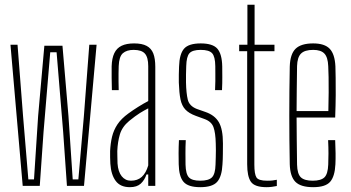

<svg xmlns="http://www.w3.org/2000/svg" viewBox="-20 -790 1490 816"><path d="M76.5 0 24.5 -600H54.5L78 -296.5L100.5 -27.5H124.5L142 -296.5L168.5 -595.5H245.5L271 -296.5L289 -27.5H313L336.5 -296.5L359.5 -600H390.5L337 0H264.5L248.5 -228.5L220.5 -568H193.5L165 -228.5L149 0Z M532 5.5Q491.5 5.5 471.8 -21Q452 -47.5 449 -94Q448.5 -108.5 448 -121.5Q447.5 -134.5 448 -148Q449.5 -180.5 456.2 -208.8Q463 -237 479.2 -261.5Q495.5 -286 526 -308Q544.5 -321.5 566.2 -335.2Q588 -349 610 -360.5V-509Q610 -546 596 -562Q582 -578 548 -578Q518.5 -578 502.2 -563.8Q486 -549.5 484.5 -509Q484 -495.5 483.8 -478.2Q483.5 -461 483.8 -442.5Q484 -424 484.5 -407H455.5Q455 -432 454.5 -459.2Q454 -486.5 454.5 -508Q455.5 -542.5 465.8 -564Q476 -585.5 496.8 -595.5Q517.5 -605.5 550 -605.5Q583.5 -605.5 603.2 -595Q623 -584.5 631.5 -562.8Q640 -541 640 -506V0H610V-48.5H602.5Q594.5 -24.5 578.2 -9.5Q562 5.5 532 5.5ZM536.5 -22Q564.5 -22 582.5 -38.2Q600.5 -54.5 610 -87V-329.5Q593 -321 574.5 -309.5Q556 -298 529 -276Q499 -251 489.5 -218.8Q480 -186.5 478.5 -148Q478.5 -139.5 478.8 -124.8Q479 -110 479.5 -95Q482 -60 497.2 -41Q512.5 -22 536.5 -22Z M831 5.5Q779.5 5.5 760 -17.2Q740.5 -40 739.5 -92Q739 -113.5 739 -139Q739 -164.5 740.5 -194.5H769.5Q768 -163.5 768.2 -138.2Q768.5 -113 768.5 -90.5Q769.5 -50.5 782.8 -36.2Q796 -22 831 -22Q866.5 -22 880.8 -36.2Q895 -50.5 896 -90.5Q896.5 -106 897 -121.5Q897.5 -137 897.5 -151.5Q897.5 -166 897 -179.5Q896 -226 887.2 -249.8Q878.5 -273.5 849.5 -284L812.5 -297.5Q782.5 -308.5 767.5 -324.8Q752.5 -341 747 -368Q741.5 -395 740 -439Q739.5 -457.5 740 -473Q740.5 -488.5 741 -507Q742.5 -560 762 -582.8Q781.5 -605.5 833 -605.5Q884.5 -605.5 904 -582.8Q923.5 -560 924.5 -507.5Q924.5 -487 924.8 -462Q925 -437 923.5 -407H894Q895 -427 895.2 -444.8Q895.5 -462.5 895.2 -478.8Q895 -495 895 -509Q894.5 -549.5 881.5 -563.8Q868.5 -578 833 -578Q798 -578 785.2 -563.8Q772.5 -549.5 771.5 -509Q771 -489 770.5 -473.2Q770 -457.5 770.5 -439.5Q771.5 -394 778 -366.8Q784.5 -339.5 816.5 -327L853.5 -314Q892.5 -300.5 910 -270.8Q927.5 -241 927.5 -180Q927.5 -160 927.2 -136Q927 -112 925.5 -91.5Q923 -40 903 -17.2Q883 5.5 831 5.5Z M1113 5.5Q1062.5 5.5 1046.5 -17.2Q1030.5 -40 1030.5 -92V-572.5H996.5V-600H1031.5V-770H1062V-600H1146.5V-572.5H1061V-90.5Q1061 -50.5 1069.8 -36.2Q1078.5 -22 1115 -22Q1130.5 -22 1138.2 -23Q1146 -24 1156.5 -26V0.5Q1147 2.5 1135.8 4Q1124.5 5.5 1113 5.5Z M1311 5.5Q1258 5.5 1235.5 -17.2Q1213 -40 1211.5 -92Q1210.5 -142.5 1210 -194.5Q1209.5 -246.5 1209.5 -299.2Q1209.5 -352 1210 -404.2Q1210.5 -456.5 1211.5 -507Q1213 -560 1236.2 -582.8Q1259.5 -605.5 1311 -605.5Q1359.5 -605.5 1381.2 -582.8Q1403 -560 1405.5 -508Q1406 -490.5 1406.5 -459.8Q1407 -429 1406.8 -386.2Q1406.5 -343.5 1404.5 -290.5H1240.5Q1240.5 -245.5 1241.2 -197.2Q1242 -149 1242.5 -90.5Q1243.5 -50.5 1258.8 -36.2Q1274 -22 1309 -22Q1344 -22 1358.8 -36.2Q1373.5 -50.5 1375 -90.5Q1376 -112 1376 -137.5Q1376 -163 1374.5 -194.5H1404.5Q1406 -164.5 1406.2 -139Q1406.5 -113.5 1405.5 -92Q1403 -40 1383 -17.2Q1363 5.5 1311 5.5ZM1240.5 -318H1375.5Q1376.5 -359.5 1376.8 -396.5Q1377 -433.5 1376.5 -462.8Q1376 -492 1375 -509Q1373.5 -546.5 1358.8 -562.2Q1344 -578 1311 -578Q1275 -578 1259.2 -562.2Q1243.5 -546.5 1242.5 -509Q1242 -454 1241.2 -408Q1240.5 -362 1240.5 -318Z"/></svg>

Font: Big Shoulders Display ExtraLight
Style: Regular
Weight: 250
Designer: Patric King
Foundry: XO Type Co
Version: Version 2.002